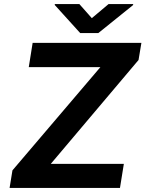

<svg xmlns="http://www.w3.org/2000/svg" viewBox="-20 -921 713 941"><path d="M27 0H568L587 -118H229L659 -627L673 -711H140L121 -592H472L41 -86ZM248 -897 373 -759H462L632 -896L633 -901H512L430 -832L369 -901H249Z"/></svg>

Font: Asimov Pro
Style: BdObl
Weight: 700
Designer: Google
Version: Version 2.000980; 2014